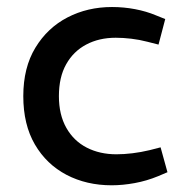

<svg xmlns="http://www.w3.org/2000/svg" viewBox="-20 -531 533 558"><path d="M304.5 7.5Q231.5 7.5 173.3 -22.9Q115.2 -53.3 81.4 -111.1Q47.7 -168.9 47.7 -251.6Q47.7 -334.5 82.8 -392.3Q117.9 -450.2 176.2 -480.4Q234.5 -510.6 305.5 -510.6Q339.7 -510.6 372.4 -504.4Q405.2 -498.2 433.3 -486.4L460.2 -475.6L440.7 -401.4L408.6 -409.6Q385.2 -415.7 361.5 -418.5Q337.7 -421.3 316.3 -421.3Q267.9 -421.3 230.6 -401.5Q193.3 -381.8 172.3 -344.2Q151.2 -306.7 151.2 -251.6Q151.2 -197.5 172.8 -159.4Q194.3 -121.4 232.1 -102Q269.9 -82.6 318.3 -82.6Q340.2 -82.6 365 -85.6Q389.9 -88.6 415.2 -94.7L446.7 -102.8L466.7 -30.5L439.6 -19Q406.4 -5.3 371.4 1.1Q336.5 7.5 304.5 7.5Z"/></svg>

Font: REM Medium
Style: Regular
Weight: 500
Designer: Octavio Pardo
Foundry: Ashler Design
Version: Version 1.005;gftools[0.9.28]